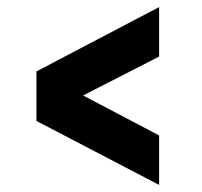

<svg xmlns="http://www.w3.org/2000/svg" viewBox="-20 -559 570 543"><path d="M430 -399V-539L83 -357V-217L430 -36V-176L215 -289Z"/></svg>

Font: TitilliumMaps29L
Style: 999 wt
Weight: 900
Designer: Campivisivi
Foundry: Accademia di Belle Arti di Urbino and students of MA course of Visual design